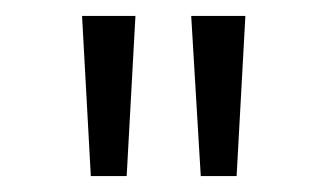

<svg xmlns="http://www.w3.org/2000/svg" viewBox="-20 -765 411 241"><path d="M94 -544H139L150 -745H83ZM220 -745 232 -544H277L288 -745Z"/></svg>

Font: Mluvka Light
Style: Regular
Weight: 300
Designer: Modified by Jiří Krblich, Original typeface by Gumpita Rahayu
Foundry: Gumpita Rahayu & Jiří Krblich
Version: Version 2.000;Glyphs 3.1.1 (3134)